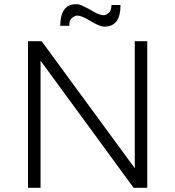

<svg xmlns="http://www.w3.org/2000/svg" viewBox="-20 -896 836 916"><path d="M682.5 0H617.5L173.5 -606.5V0H113.5V-699.5H178.5L623 -93.5V-699.5H682.5ZM478.5 -769Q457.5 -769 421.5 -790Q406.5 -798 393.5 -806Q365.5 -821.5 349 -821.5Q338 -821.5 331 -815Q310.5 -807 310.5 -773H267.5Q267.5 -822 285.8 -849Q304 -876 343.5 -876Q356.5 -876 371.2 -869.5Q386 -863 400.8 -855Q415.5 -847 429 -839Q442.5 -831 451.5 -828.5Q464 -823.5 473 -823.5Q484 -823.5 491.5 -830Q511 -838.5 512 -872H555Q555 -769 478.5 -769Z"/></svg>

Font: Argentum Novus Light
Style: Regular
Weight: 300
Designer: Julieta Ulanovsky (font) & Cristiano Sobral (main changes)
Foundry: Julieta Ulanovsky (font) & Cristiano Sobral (main changes)
Version: Version 3.00;November 27, 2020;FontCreator 13.0.0.2655 64-bi